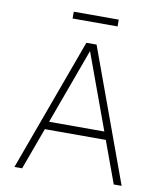

<svg xmlns="http://www.w3.org/2000/svg" viewBox="-94 -953 882 1030"><g transform="rotate(10 347.0 -438.0)"><path d="M55 0 319.5 -723H375L639 0H596L512.5 -228H180.5L97 0ZM196 -271H497L346.5 -682.5ZM224 -838.5V-875.5H469V-838.5Z"/></g></svg>

Font: Public Sans Thin Thin
Style: Regular
Weight: 250
Version: Version 2.001